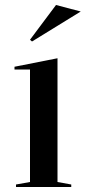

<svg xmlns="http://www.w3.org/2000/svg" viewBox="-20 -748 343 768"><path d="M44 0V-10L100 -20V-470H38V-481L210 -515V-20L265 -10V0ZM108 -582 100 -589 204 -728 303 -702Z"/></svg>

Font: Kalnia
Style: Regular
Weight: 400
Designer: Frida Medrano
Foundry: Frida Medrano
Version: Version 1.105